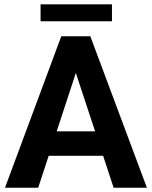

<svg xmlns="http://www.w3.org/2000/svg" viewBox="-20 -881 712 901"><path d="M513.2 0 463.9 -149.9H208.5L159.2 0H3.4L267.6 -710.9H403.8L669.4 0ZM246.1 -264.6H426.3L335.9 -538.6ZM505.4 -860.8V-781.2H170.4V-860.8Z"/></svg>

Font: Vazirmatn RD UI
Style: Bold
Weight: 700
Designer: Saber Rastikerdar
Foundry: Saber Rastikerdar
Version: Version 33.003